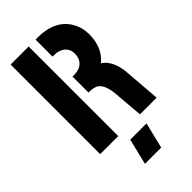

<svg xmlns="http://www.w3.org/2000/svg" viewBox="-271 -756 1036 1036"><g transform="rotate(-45 246.5 -238.0)"><path d="M174.8 208 210.9 59.6H335L298.8 208ZM41 0V-683.6H178.7V0ZM231.4 -279.3V-401.4H244.1Q306.6 -401.4 324.2 -452.1Q328.1 -464.8 328.1 -478.5Q328.1 -530.3 279.3 -547.9Q263.7 -553.7 244.1 -553.7H231.4V-683.6H252.9Q380.9 -681.6 432.6 -592.8Q457 -550.8 457 -498Q456.1 -397.5 390.6 -343.8Q439.5 -312.5 453.1 -230.5Q454.1 -220.7 455.1 -211.9L471.7 0H344.7L330.1 -173.8Q322.3 -252 285.2 -270.5Q267.6 -278.3 242.2 -279.3Z"/></g></svg>

Font: Post No Bills Colombo
Style: ExtraBold
Weight: 900
Designer: Kosala Senevirathne, Siva Puranthara, Lasantha Premarathna, Tharique Azeez
Foundry: Mooniak
Version: Version 1.220 ; ttfautohint (v1.5)